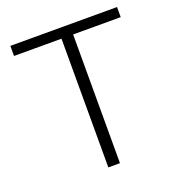

<svg xmlns="http://www.w3.org/2000/svg" viewBox="-129 -817 855 924"><g transform="rotate(-20 298.5 -355.5)"><path d="M572.3 -710.9V-659.2H328.6V0H269V-659.2H25.9V-710.9Z"/></g></svg>

Font: Vazirmatn UI ExtraLight
Style: Regular
Weight: 200
Designer: Saber Rastikerdar
Foundry: Saber Rastikerdar
Version: Version 33.003